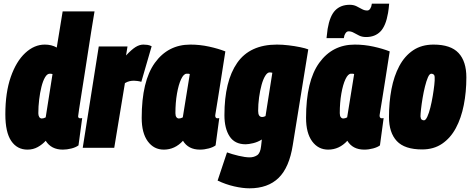

<svg xmlns="http://www.w3.org/2000/svg" viewBox="-20 -802 2559 1042"><path d="M321 10Q258 10 228 -38Q210 -18 185 -4Q160 10 129 10Q73 10 41 -37Q9 -84 9 -182Q9 -300 38.5 -384.5Q68 -469 117 -514.5Q166 -560 223 -560Q260 -560 288 -544L320 -740H493Q493 -740 488 -710Q483 -680 475 -630.5Q467 -581 458 -521.5Q449 -462 439.5 -402Q430 -342 422 -291Q414 -240 409 -207.5Q404 -175 404 -171Q404 -160 416 -160Q417 -160 420 -160.5Q423 -161 426 -161L406 -13Q391 -2 367 4Q343 10 321 10ZM207 -159Q217 -159 228 -165L265 -400Q259 -402 250 -402Q236 -402 224.5 -382.5Q213 -363 205 -331Q197 -299 192.5 -261.5Q188 -224 188 -187Q188 -175 193 -167Q198 -159 207 -159Z M672 -550 664 -501Q694 -533 715.5 -546.5Q737 -560 758 -560Q769 -560 780 -558.5Q791 -557 803 -551L747 -358Q737 -361 725.5 -362.5Q714 -364 707 -364Q695 -364 683.5 -361.5Q672 -359 658 -351L600 0H429L516 -550Z M1065 10Q1002 10 973 -38Q929 10 869 10Q815 10 782 -35Q749 -80 749 -162Q749 -362 820.5 -461Q892 -560 1013 -560Q1065 -560 1115 -549Q1165 -538 1203 -523Q1188 -426 1178 -363Q1168 -300 1162 -262.5Q1156 -225 1153 -207Q1150 -189 1149 -182.5Q1148 -176 1148 -175Q1148 -160 1160 -160Q1162 -160 1165 -160.5Q1168 -161 1170 -161L1150 -13Q1137 -3 1113 3.5Q1089 10 1065 10ZM972 -165 1010 -400Q1005 -402 1001 -402Q997 -402 993 -402Q977 -402 963 -372.5Q949 -343 940.5 -294Q932 -245 932 -188Q932 -173 937.5 -166Q943 -159 951 -159Q961 -159 972 -165Z M1161 178 1212 25Q1239 35 1275 43.5Q1311 52 1335 52Q1358 52 1375.5 40.5Q1393 29 1397 -9L1401 -45Q1379 -31 1354 -25Q1329 -19 1313 -19Q1254 -19 1226 -62Q1198 -105 1198 -177Q1198 -361 1267 -460.5Q1336 -560 1483 -560Q1513 -560 1546.5 -556Q1580 -552 1609 -546Q1638 -540 1653 -534L1569 -15Q1550 107 1492 163.5Q1434 220 1334 220Q1297 220 1251 209.5Q1205 199 1161 178ZM1458 -407Q1452 -409 1443 -409Q1431 -409 1419.5 -390.5Q1408 -372 1399.5 -341Q1391 -310 1386 -273Q1381 -236 1381 -200Q1381 -167 1403 -167Q1411 -167 1421 -172Z M1957 10Q1894 10 1865 -38Q1821 10 1761 10Q1707 10 1674 -35Q1641 -80 1641 -162Q1641 -362 1712.5 -461Q1784 -560 1905 -560Q1957 -560 2007 -549Q2057 -538 2095 -523Q2080 -426 2070 -363Q2060 -300 2054 -262.5Q2048 -225 2045 -207Q2042 -189 2041 -182.5Q2040 -176 2040 -175Q2040 -160 2052 -160Q2054 -160 2057 -160.5Q2060 -161 2062 -161L2042 -13Q2029 -3 2005 3.5Q1981 10 1957 10ZM1864 -165 1902 -400Q1897 -402 1893 -402Q1889 -402 1885 -402Q1869 -402 1855 -372.5Q1841 -343 1832.5 -294Q1824 -245 1824 -188Q1824 -173 1829.5 -166Q1835 -159 1843 -159Q1853 -159 1864 -165ZM1752 -595Q1755 -621 1758 -645Q1770 -716 1799.5 -746Q1829 -776 1878 -776Q1899 -776 1915 -768Q1931 -760 1944.5 -752.5Q1958 -745 1973 -745Q1983 -745 1989.5 -755.5Q1996 -766 1997 -777Q1997 -777 1997.5 -779.5Q1998 -782 1998 -782H2092Q2090 -756 2086 -732Q2074 -661 2044.5 -631Q2015 -601 1967 -601Q1945 -601 1929 -609Q1913 -617 1899.5 -624.5Q1886 -632 1872 -632Q1862 -632 1855 -621.5Q1848 -611 1847 -600Q1847 -600 1846.5 -597.5Q1846 -595 1846 -595Z M2271 9Q2176 9 2133.5 -36.5Q2091 -82 2091 -167Q2091 -247 2104.5 -318Q2118 -389 2147 -443.5Q2176 -498 2222 -529Q2268 -560 2333 -560Q2426 -560 2468.5 -514.5Q2511 -469 2511 -382Q2511 -303 2497 -232Q2483 -161 2454 -107Q2425 -53 2379.5 -22Q2334 9 2271 9ZM2281 -149Q2290 -149 2299 -168.5Q2308 -188 2315.5 -218Q2323 -248 2328.5 -281Q2334 -314 2337 -341Q2340 -368 2339 -381Q2339 -394 2333 -398Q2327 -402 2321 -402Q2311 -402 2302.5 -382.5Q2294 -363 2286.5 -333Q2279 -303 2273.5 -270Q2268 -237 2265 -210Q2262 -183 2262 -170Q2263 -157 2268.5 -153Q2274 -149 2281 -149Z"/></svg>

Font: Georama Condensed Black
Style: Italic
Weight: 900
Width: 3
Italic angle: -9°
Designer: Jean-Baptiste Levee
Foundry: Production Type
Version: Version 1.000